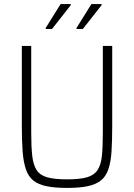

<svg xmlns="http://www.w3.org/2000/svg" viewBox="-20 -913 657 941"><path d="M309 8Q248 8 207.5 -0.5Q167 -9 143 -28.5Q119 -48 107 -83Q95 -118 91 -170Q87 -222 87 -295V-688H133V-264Q133 -194 138 -149.5Q143 -105 159.5 -79.5Q176 -54 211.5 -44Q247 -34 309 -34Q371 -34 406 -44Q441 -54 458 -79.5Q475 -105 479.5 -149.5Q484 -194 484 -264V-688H530V-295Q530 -222 526.5 -170Q523 -118 511 -83Q499 -48 474.5 -28.5Q450 -9 410 -0.5Q370 8 309 8ZM204 -771V-776L277 -893H327V-888L235 -771ZM355 -771V-776L428 -893H478V-888L386 -771Z"/></svg>

Font: Saira SemiCondensed ExtraLight
Style: Regular
Weight: 250
Width: 4
Designer: Hector Gatti with collaboration of the Omnibus-Type team
Foundry: Omnibus-Type
Version: Version 1.101